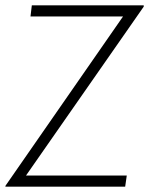

<svg xmlns="http://www.w3.org/2000/svg" viewBox="-29 -705 585 724"><path d="M-8 -5 435 -643H86L91 -685H513V-680L69 -43H449L443 -1H-9Z"/></svg>

Font: Bellota Text Light
Style: Italic
Weight: 300
Italic angle: -7.5°
Designer: Kemie Guaida
Foundry: Kemie Guaida
Version: Version 4.001